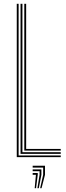

<svg xmlns="http://www.w3.org/2000/svg" viewBox="-20 -820 345 1002"><path d="M67.5 0V-800H77.2V-8.5H297V0ZM87.2 -17V-800H97V-25.8H297V-17ZM106.8 -34.2V-800H116.5V-42.8H297V-34.2ZM189.5 162.2 205.2 92.2V54.5H150.5V45H214.8V92.2L196.8 162.2ZM161 162.2 167.5 92.2H150.5V82.8H177V92.2L168.2 162.2ZM175.2 162.2 186.5 92.2V73.5H150.5V64H196V92.2L182.5 162.2Z"/></svg>

Font: Big Shoulders Inline Text ExtraLight
Style: Regular
Weight: 250
Version: Version 2.002